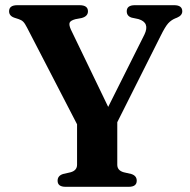

<svg xmlns="http://www.w3.org/2000/svg" viewBox="-20 -720 733 740"><path d="M507 -23.5Q507 0 476 0H233Q202 0 202 -23.5Q202 -43 223.5 -49.5L252 -56Q277 -63 277 -85V-241L84.5 -613Q76 -630 69.2 -636.5Q62.5 -643 51.5 -646.5L36 -651.5Q15 -658.5 15 -676.5Q15 -700 47 -700H286.5Q319 -700 319 -676.5Q319 -657 294.5 -650.5L270.5 -646Q252 -641 248.5 -632.8Q245 -624.5 253 -606.5L397 -308L536.5 -586.5Q559 -633 513.5 -646.5L487.5 -652Q468.5 -658 468.5 -676.5Q468.5 -700 500 -700H651Q682.5 -700 682.5 -676.5Q682.5 -660.5 662.5 -652L655 -649Q639.5 -642.5 628 -629.8Q616.5 -617 599 -581.5L432 -249V-85Q432 -63 457 -56L485.5 -49.5Q507 -43 507 -23.5Z"/></svg>

Font: Fraunces 9pt SemiBold
Style: Regular
Weight: 600
Version: Version 1.000;[b76b70a41]